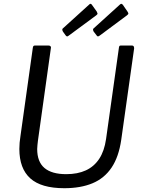

<svg xmlns="http://www.w3.org/2000/svg" viewBox="-20 -982 749 1012"><path d="M619 -245Q606 -155 568 -98.5Q530 -42 467.5 -16Q405 10 319 10Q197 10 139.5 -42Q82 -94 82 -197Q82 -213 83.5 -230.5Q85 -248 88 -266L153 -730Q154 -737 156.5 -739.5Q159 -742 164 -742H236Q243 -742 246.5 -738Q250 -734 248 -727L180 -241Q179 -229 177.5 -218.5Q176 -208 176 -197Q176 -129 214.5 -96.5Q253 -64 329 -64Q389 -64 432.5 -84Q476 -104 503 -145Q530 -186 539 -249L607 -732Q608 -738 610 -740Q612 -742 617 -742H676Q682 -742 684.5 -738Q687 -734 687 -727L619 -245ZM465 -956 490 -921Q493 -915 494 -911Q495 -907 487 -901L342 -794Q336 -789 332 -790.5Q328 -792 325 -797L312 -815Q309 -820 308.5 -824.5Q308 -829 310 -831L450 -958Q454 -963 458.5 -961.5Q463 -960 465 -956ZM628 -956 652 -921Q656 -915 656.5 -911Q657 -907 649 -901L505 -794Q498 -789 494.5 -790.5Q491 -792 488 -797L474 -815Q471 -820 470.5 -824.5Q470 -829 472 -831L612 -958Q617 -963 621 -961.5Q625 -960 628 -956Z"/></svg>

Font: Libre Franklin
Style: Italic
Weight: 400
Italic angle: -8°
Designer: Pablo Impallari, Rodrigo Fuenzalida, Nhung Nguyen
Foundry: Impallari Type
Version: Version 3.000